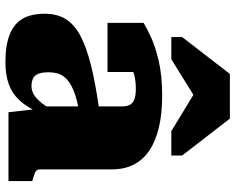

<svg xmlns="http://www.w3.org/2000/svg" viewBox="-98 -740 849 692"><g transform="rotate(90 326.0 -393.5)"><path d="M375 -327V-254Q340 -247 316 -238.5Q292 -230 277 -219.5Q262 -209 254 -197.5Q246 -186 243 -172.5Q240 -159 240 -145Q240 -121 245.5 -107.5Q251 -94 262.5 -88.5Q274 -83 290 -83Q305 -83 318.5 -90.5Q332 -98 346 -114Q360 -130 375 -157L385 -110Q365 -65 340.5 -39Q316 -13 282.5 -1Q249 11 203 11Q144 11 105 -4Q66 -19 47.5 -50Q29 -81 29 -131Q29 -175 48 -206Q67 -237 108 -259Q149 -281 215 -297.5Q281 -314 375 -327ZM384 0 372 -106 363 -101V-412Q363 -425 358 -436Q353 -447 339.5 -453Q326 -459 299 -459Q261 -459 236 -449Q211 -439 203 -427Q192 -431 188.5 -438.5Q185 -446 190 -454.5Q195 -463 207 -468.5Q219 -474 239 -473V-357H62V-487Q78 -497 112 -513Q146 -529 199 -541.5Q252 -554 324 -554Q388 -554 437.5 -542.5Q487 -531 521 -508.5Q555 -486 572.5 -452Q590 -418 590 -372V-114Q590 -106 593.5 -101.5Q597 -97 604.5 -94.5Q612 -92 624 -88L632 -86V0ZM407 -798H246L113 -626V-587H193L369 -696H273L452 -587H540V-626Z"/></g></svg>

Font: Roboto Serif 20pt Black
Style: Regular
Weight: 900
Version: Version 1.008